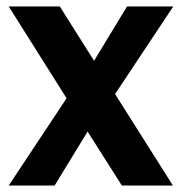

<svg xmlns="http://www.w3.org/2000/svg" viewBox="-20 -574 562 594"><path d="M373 -554 271 -386 165 -554H7L186 -270L7 0H149L251 -167L357 0H515L336 -283L516 -554Z"/></svg>

Font: Matrixport Bold
Style: Regular
Weight: 600
Designer: Ninad Kale (Devanagari), Jonny Pinhorn (Latin)
Foundry: Indian Type Foundry
Version: Version 2.000;PS 1.0;hotconv 1.0.79;makeotf.lib2.5.61930; tt